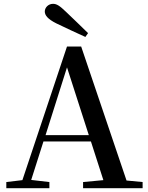

<svg xmlns="http://www.w3.org/2000/svg" viewBox="-20 -983 775 1003"><path d="M440 -810C402 -848 361 -886 325 -921C292 -953 276 -963 257 -963C232 -963 214 -943 214 -923C214 -904 228 -884 274 -861C324 -837 375 -813 426 -790ZM330 -631 444 -277H218ZM414 0H725V-32L641 -40L404 -740H330L97 -42L13 -32V0H238V-32L143 -43L207 -244H455L520 -42L414 -32Z"/></svg>

Font: GenKiMin2 TW SB
Style: Regular
Weight: 600
Version: Version 2.100;PS 2.1;hotconv 16.6.51;makeotf.lib2.5.65220 DE